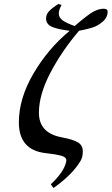

<svg xmlns="http://www.w3.org/2000/svg" viewBox="-20 -764 562 967"><path d="M314 48V44Q314 35 307 29Q300 23 283.5 19Q267 15 257 13.5Q247 12 224 9L208 7Q75 -9 75 -148Q75 -268 148.5 -393.5Q222 -519 331 -609Q271 -616 241.5 -629Q212 -642 212 -671Q212 -691 227 -707.5Q242 -724 274 -744L290 -739Q276 -713 276 -697Q276 -675 296 -661Q316 -647 356 -633Q420 -688 448 -704Q476 -720 502 -720Q522 -720 522 -706Q522 -676 497.5 -655Q473 -634 446.5 -625.5Q420 -617 378 -609Q291 -507 233.5 -397Q176 -287 176 -196Q176 -95 288 -73L297 -71Q346 -62 371.5 -47.5Q397 -33 397 -1Q397 30 384 49Q342 118 249 183L236 164Q303 102 314 48Z"/></svg>

Font: Lingua Franca
Style: Italic
Weight: 400
Italic angle: -13°
Version: Version 1.19